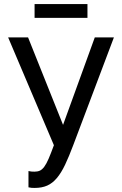

<svg xmlns="http://www.w3.org/2000/svg" viewBox="-20 -714 600 944"><path d="M150 210Q142 210 135 209.5Q128 209 120 207V127Q128 129 135 129.5Q142 130 150 130Q165 130 176 125Q187 120 197.5 106Q208 92 219 66.5Q230 41 245 0L20 -530H118L290 -100L446 -530H540L340 0Q319 56 300 96Q281 136 259.5 161.5Q238 187 212 198.5Q186 210 150 210ZM150 -626V-694H410V-626Z"/></svg>

Font: Golos Text VF
Style: Regular
Weight: 400
Designer: A.Korolkova, Vitaly Kuzmin
Foundry: ParaType Ltd
Version: Version 2.003